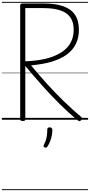

<svg xmlns="http://www.w3.org/2000/svg" viewBox="-20 -1287 967 2064"><path d="M225 14Q210 14 203.5 9Q197 4 197 -7V-1230Q197 -1240 204.5 -1245Q212 -1250 226 -1250H446Q574 -1250 658.5 -1220.5Q743 -1191 785.5 -1129Q828 -1067 828 -968Q828 -896 806.5 -840.5Q785 -785 747 -744.5Q709 -704 659 -675.5Q609 -647 551.5 -628.5Q494 -610 433 -600Q372 -590 314 -584Q393 -488 481 -390.5Q569 -293 663 -201.5Q757 -110 855 -28Q862 -22 862.5 -13.5Q863 -5 851 6Q842 15 834 15Q826 15 816 7Q716 -75 618.5 -172Q521 -269 429 -372.5Q337 -476 252 -578V-7Q252 4 246.5 9Q241 14 225 14ZM252 -628Q302 -630 354 -635.5Q406 -641 456.5 -652Q507 -663 553.5 -681Q600 -699 640 -724.5Q680 -750 709.5 -785Q739 -820 755.5 -865.5Q772 -911 772 -968Q772 -1049 736.5 -1100Q701 -1151 628.5 -1175.5Q556 -1200 447 -1200H252ZM460 298Q450 293 448.5 286.5Q447 280 453 267Q466 242 473.5 218.5Q481 195 484.5 168Q488 141 488 106Q488 95 494 88.5Q500 82 513 82Q528 82 535.5 90Q543 98 543 110Q543 137 537 168.5Q531 200 519.5 230.5Q508 261 492 285Q486 295 479 298.5Q472 302 460 298ZM0 747H927V757H0ZM0 -20H927V0H0ZM0 -505H927V-500H0ZM0 -1267H927V-1257H0Z"/></svg>

Font: Playwrite VN Guides
Style: Regular
Weight: 400
Designer: Veronika Burian, José Scaglione
Foundry: TypeTogether
Version: Version 1.003